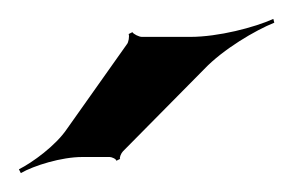

<svg xmlns="http://www.w3.org/2000/svg" viewBox="-30 -719 310 203"><path d="M171 -680H120C117 -680 111 -683 110 -685L106 -683C107 -681 106 -674 104 -672L41 -583C29 -565 4 -547 -10 -540L-8 -536C6 -544 35 -553 57 -553H86C88 -553 93 -551 93 -549L97 -551C96 -552 98 -557 100 -559L186 -646C206 -667 240 -687 260 -695L259 -699C239 -690 201 -680 171 -680Z"/></svg>

Font: Gamestation Storm
Style: Regular
Weight: 400
Designer: Jonas Hecksher
Foundry: Jonas Hecksher, Playtypeª, e-types AS
Version: Version 1.003